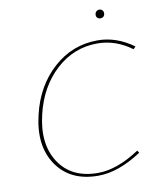

<svg xmlns="http://www.w3.org/2000/svg" viewBox="-89 -884 807 961"><g transform="rotate(-10 314.0 -404.0)"><path d="M480 -769Q471 -769 464.5 -775Q458 -781 459 -791Q459 -800 465.5 -806.5Q472 -813 481 -813Q491 -813 497 -806Q503 -799 502 -790Q502 -781 496 -775Q490 -769 480 -769ZM333 5Q191 5 122.5 -95Q54 -195 91 -348Q124 -489 220.5 -576Q317 -663 446 -663Q541 -663 628 -600L616 -588Q535 -648 442 -648Q322 -648 231.5 -565Q141 -482 109 -346Q74 -200 137 -104.5Q200 -9 334 -9Q431 -9 546 -85L554 -73Q436 5 333 5Z"/></g></svg>

Font: EauTest Thin
Style: Italic
Weight: 250
Italic angle: -12°
Designer: Christian Thalmann (Catharsis Fonts)
Version: Version 0.001;PS 000.001;hotconv 1.0.88;makeotf.lib2.5.64775